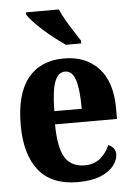

<svg xmlns="http://www.w3.org/2000/svg" viewBox="-55 -807 588 858"><g transform="rotate(-5 239.5 -378.0)"><path d="M259 -606Q239 -620 213.5 -639.5Q188 -659 163.5 -681Q139 -703 120.5 -723Q102 -743 94 -756V-766H242Q251 -744 266.5 -717Q282 -690 299 -664Q316 -638 328 -619V-606ZM260 10Q142 10 84.5 -62Q27 -134 27 -266Q27 -406 83.5 -476Q140 -546 245 -546Q343 -546 400.5 -484Q458 -422 458 -303V-256H180Q181 -150 209 -106Q237 -62 296 -62Q339 -62 366.5 -85Q394 -108 409 -143Q441 -130 441 -99Q441 -75 422 -49.5Q403 -24 363 -7Q323 10 260 10ZM305 -315Q305 -404 291 -445.5Q277 -487 245 -487Q213 -487 198 -445.5Q183 -404 182 -315Z"/></g></svg>

Font: Noto Serif ExtraCondensed ExtraBold
Style: Regular
Weight: 800
Width: 2
Designer: Monotype Design Team
Foundry: Monotype Imaging Inc.
Version: Version 2.013; ttfautohint (v1.8.4.7-5d5b)